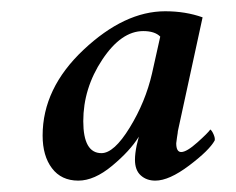

<svg xmlns="http://www.w3.org/2000/svg" viewBox="-20 -563 420 341"><path d="M255.9 -242.2Q240.2 -242.2 230 -251.5Q219.7 -260.7 219.7 -279.3Q219.7 -290 222.7 -304.7L226.6 -320.3Q210.9 -294.9 179.2 -268.6Q147.5 -242.2 119.1 -242.2Q88.9 -242.2 72.3 -264.2Q55.7 -286.1 55.7 -322.3Q55.7 -406.2 128.4 -474.6Q201.2 -543 273.4 -543Q309.6 -543 339.8 -532.2L295.9 -330.1Q295.9 -328.1 294.4 -319.3Q293 -310.5 293 -308.6Q293 -293 301.8 -293Q311.5 -293 330.6 -310.1Q349.6 -327.1 353.5 -333Q356.4 -331.1 359.4 -324.2Q362.3 -317.4 361.3 -313.5Q351.6 -295.9 315.9 -269Q280.3 -242.2 255.9 -242.2ZM234.4 -507.8Q195.3 -507.8 161.6 -457Q127.9 -406.2 127.9 -347.7Q127.9 -291 160.2 -291Q182.6 -291 210.4 -336.4Q238.3 -381.8 250 -432.6L264.6 -498Q254.9 -507.8 234.4 -507.8Z"/></svg>

Font: Crimson
Style: SemiboldItalic
Weight: 600
Italic angle: -11°
Version: Version 0.8 ; ttfautohint (v1.00) -l 8 -r 50 -G 200 -x 14 -D